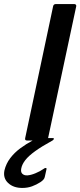

<svg xmlns="http://www.w3.org/2000/svg" viewBox="-102 -693 396 947"><path d="M135 -11Q133 0 121 0H31Q20 0 22 -11L160 -662Q162 -673 174 -673H264Q269 -673 272 -670Q275 -667 274 -662ZM8 234Q-36 234 -62 209.5Q-88 185 -80 147Q-72 114 -51.5 87Q-31 60 -2 38.5Q27 17 59 0Q69 -5 80 -8.5Q91 -12 103 -12H158Q164 -12 164 -8.5Q164 -5 157 0Q104 29 71.5 52.5Q39 76 23 96.5Q7 117 3 137Q-1 156 8.5 164.5Q18 173 33 172Q50 171 73 161.5Q96 152 113 140Q119 135 124 135.5Q129 136 127 143L119 179Q118 186 112.5 192.5Q107 199 98 205Q78 218 56 226Q34 234 8 234Z"/></svg>

Font: Glory SemiBold
Style: Italic
Weight: 600
Italic angle: -12°
Designer: Robert Leuschke
Foundry: Robert Leuschke
Version: Version 1.011